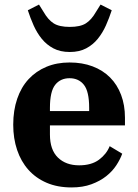

<svg xmlns="http://www.w3.org/2000/svg" viewBox="-20 -810 606 842"><path d="M294 12Q232 12 184.5 -8.5Q137 -29 104.5 -65.5Q72 -102 55 -152.5Q38 -203 38 -263Q38 -326 55.5 -377Q73 -428 105.5 -463Q138 -498 183.5 -517Q229 -536 285 -536Q341 -536 386 -519Q431 -502 462.5 -470.5Q494 -439 511 -394Q528 -349 528 -294V-260H199V-220Q199 -153 234 -119Q269 -85 327 -85Q381 -85 414 -109.5Q447 -134 461 -169L516 -136Q507 -111 490 -85Q473 -59 446 -37.5Q419 -16 381 -2Q343 12 294 12ZM199 -323H371V-337Q371 -409 348 -438Q325 -467 285 -467Q245 -467 222 -438Q199 -409 199 -337ZM286 -582Q244 -582 214 -598Q184 -614 163 -640Q142 -666 127.5 -698.5Q113 -731 102 -765L151 -790L171 -758Q191 -723 215.5 -707.5Q240 -692 286 -692Q332 -692 356.5 -707.5Q381 -723 401 -758L421 -790L470 -765Q459 -731 444.5 -698.5Q430 -666 409 -640Q388 -614 358 -598Q328 -582 286 -582Z"/></svg>

Font: IBM Plex Serif
Style: Bold
Weight: 700
Designer: Mike Abbink, Paul van der Laan, Pieter van Rosmalen
Foundry: Bold Monday
Version: Version 2.008